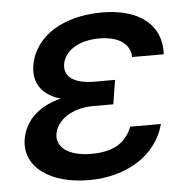

<svg xmlns="http://www.w3.org/2000/svg" viewBox="-45 -598 643 651"><g transform="rotate(-5 276.5 -272.0)"><path d="M27 -148.1C11.4 -53.3 100.9 9.9 232.6 9.9C360.8 9.9 464.1 -53.6 491.5 -158.4H387.1C365.1 -104.4 323.5 -78.1 247.9 -78.1C171.2 -78.1 128.6 -110.4 135.7 -155.5C144.2 -204.5 198.5 -239 267.4 -239H336.6L340.2 -262.4L349.8 -321H280.5C208.1 -321 175.8 -348 182.2 -389.2C190 -433.9 237.9 -465.6 307.9 -465.6C374.3 -465.6 413 -438.2 414.1 -393.1H521.7C527.7 -493.6 450.6 -552.6 325.3 -552.6C194.6 -552.6 94.8 -494 77.8 -393.1C70.3 -346.9 85.2 -296.2 160.2 -273.8C71 -251.4 35.5 -197.4 27 -148.1Z"/></g></svg>

Font: Magic Ui Pro Medium
Style: Italic
Weight: 500
Italic angle: -9.39999°
Designer: Stefan Endress, Andreas Faust
Version: Version 1.000;FEAKit 1.0